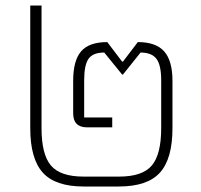

<svg xmlns="http://www.w3.org/2000/svg" viewBox="-20 -670 730 698"><path d="M284 8Q181 8 135.5 -42.5Q90 -93 90 -204V-650H131V-204Q131 -109 165 -68.5Q199 -28 284 -28H413Q498 -28 532 -68.5Q566 -109 566 -204V-378Q566 -434 548.5 -456.5Q531 -479 491 -479L427 -399H424L359 -479Q318 -479 302 -456.5Q286 -434 286 -378V-243H388V-207H297Q246 -207 246 -258V-376Q246 -450 275 -483.5Q304 -517 370 -517L424 -446H427L481 -517Q547 -517 577 -483Q607 -449 607 -376V-204Q607 -93 561.5 -42.5Q516 8 412 8Z"/></svg>

Font: Anuphan ExtraLight
Style: Regular
Weight: 200
Designer: Cadson Demak
Version: Version 3.001